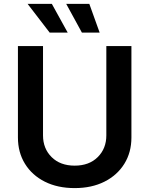

<svg xmlns="http://www.w3.org/2000/svg" viewBox="-20 -967 776 998"><path d="M368.2 10.7Q279.3 10.7 212.9 -22.7Q146.5 -56.2 109.9 -115.5Q73.2 -174.8 73.2 -252.4V-727.5H203.6V-263.2Q203.6 -194.8 248.3 -150.4Q293 -106 368.2 -106Q443.4 -106 488 -150.4Q532.7 -194.8 532.7 -263.2V-727.5H663.1V-252.4Q663.1 -174.8 626.2 -115.5Q589.4 -56.2 522.9 -22.7Q456.5 10.7 368.2 10.7ZM238.3 -797.4 123.5 -946.8H249.5L332 -797.4ZM405.8 -797.4 324.2 -946.8H444.3L498 -797.4Z"/></svg>

Font: Inter-SemiBold
Style: Regular
Weight: 600
Designer: Rasmus Andersson
Foundry: rsms
Version: Version 4.000;git-a52131595